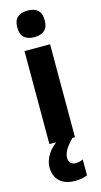

<svg xmlns="http://www.w3.org/2000/svg" viewBox="-150 -811 575 1095"><g transform="rotate(-15 137.0 -263.5)"><path d="M137 -768Q176 -768 197 -749Q218 -730 218 -689Q218 -648 196.5 -629.5Q175 -611 137 -611Q99 -611 77.5 -629.5Q56 -648 56 -689Q56 -730 77 -749Q98 -768 137 -768ZM212 -549V0H61V-549ZM138 102Q138 121 148.5 132.5Q159 144 178 144Q192 144 203 141Q214 138 222 134V228Q209 233 191 237Q173 241 150 241Q90 241 58.5 210.5Q27 180 27 129Q27 91 51 53Q75 15 123 -16L197 0Q165 33 151.5 56.5Q138 80 138 102Z"/></g></svg>

Font: Noto Sans Kannada Condensed ExtraBold
Style: Regular
Weight: 800
Width: 3
Designer: Jelle Bosma - Monotype Design Team
Foundry: Monotype Imaging Inc.
Version: Version 2.005; ttfautohint (v1.8.4.7-5d5b)